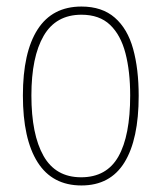

<svg xmlns="http://www.w3.org/2000/svg" viewBox="-20 -557 495 587"><path d="M404 -264Q404 -131 360.5 -60.5Q317 10 229 10Q140 10 95 -61Q50 -132 50 -265Q50 -397 95 -467Q140 -537 229 -537Q292 -537 331 -503Q370 -469 387 -407.5Q404 -346 404 -264ZM76 -265Q76 -146 113 -80.5Q150 -15 228 -15Q306 -15 342 -78.5Q378 -142 378 -265Q378 -339 363.5 -394.5Q349 -450 316.5 -481Q284 -512 229 -512Q151 -512 113.5 -447.5Q76 -383 76 -265Z"/></svg>

Font: Noto Sans Khmer Condensed Thin
Style: Regular
Weight: 100
Width: 3
Designer: Danh Hong and the Monotype Design Team
Foundry: Monotype Imaging Inc.
Version: Version 2.004; ttfautohint (v1.8.4.7-5d5b)